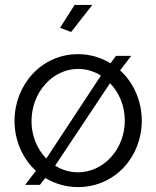

<svg xmlns="http://www.w3.org/2000/svg" viewBox="-20 -750 635 780"><path d="M355 -730H283L224 -637L269 -620ZM468 -464 513 -523H451L429 -493C391 -516 346 -530 297 -530C148 -530 39 -405 39 -259C39 -179 72 -105 126 -56L82 1H142L164 -27C202 -4 247 10 297 10C448 10 556 -114 556 -259C556 -340 523 -414 468 -464ZM108 -258C108 -375 194 -470 297 -470C331 -470 363 -460 390 -443L168 -106C131 -144 108 -198 108 -258ZM297 -50C263 -50 231 -60 204 -77L427 -412C464 -374 487 -320 487 -260C487 -144 401 -50 297 -50Z"/></svg>

Font: FIGSv2-sans-serif
Style: Regular
Weight: 400
Designer: Matt McInerney, Pablo Impallari, Rodrigo Fuenzalida,Mirko Velimirovic
Foundry: Matt McInerney, Pablo Impallari, Rodrigo Fuenzalida
Version: Version 4.021;hotconv 1.0.109;makeotfexe 2.5.65596